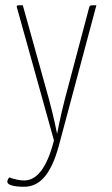

<svg xmlns="http://www.w3.org/2000/svg" viewBox="-20 -520 426 733"><path d="M186 16C157 130 116 169 72 169C59 169 33 165 16 157C12 160 8 168 8 174C8 187 36 193 71 193C128 193 173 153 205 35L348 -500C322 -500 323 -500 320 -490L228 -143C210 -74 198 -9 198 -9C198 -9 185 -75 167 -141L67 -500C49 -500 44 -500 44 -496C44 -494 44 -492 45 -490Z"/></svg>

Font: Yanone Kaffeesatz Extra Light
Style: Regular
Weight: 200
Designer: Yanone (Cyrillic: Daniel Pouzeot & Huerta Tipografica)
Foundry: Yanone
Version: Version 1.100;PS 001.100;hotconv 1.0.70;makeotf.lib2.5.58329